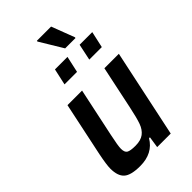

<svg xmlns="http://www.w3.org/2000/svg" viewBox="-265 -961 1052 1052"><g transform="rotate(-45 261.0 -435.0)"><path d="M35 -98Q35 -127 49 -197L115 -510H228L168 -227Q153 -157 153 -134Q153 -106 167.5 -97.5Q182 -89 221 -89Q263 -89 286.5 -107Q310 -125 322 -158.5Q334 -192 348 -259L401 -510H513L405 0H300L310 -66H303Q259 8 161 8Q90 8 62.5 -16.5Q35 -41 35 -98ZM184 -602 205 -697H302L281 -602ZM376 -602 396 -697H494L473 -602ZM326 -739 245 -873 246 -878H356L407 -744L406 -739Z"/></g></svg>

Font: Saira Semi Condensed Medium
Style: Italic
Weight: 500
Width: 4
Italic angle: -12°
Designer: Hector Gatti with collaboration of the Omnibus-Type team
Foundry: Omnibus-Type
Version: Version 1.001; ttfautohint (v1.8)